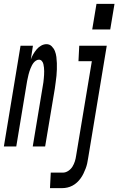

<svg xmlns="http://www.w3.org/2000/svg" viewBox="-64 -756 611 991"><path d="M412 -604 434 -736H527L505 -604ZM-44 0 42 -520H106L95 -449Q100 -463 107.5 -476Q115 -489 125 -501Q135 -513 148.5 -520.5Q162 -528 176 -528Q192 -528 203 -517Q214 -506 219.5 -492Q225 -478 227 -462Q229 -446 229.5 -430Q230 -414 229.5 -397.5Q229 -381 227.5 -365Q226 -349 223.5 -332.5Q221 -316 219 -299L169 0H105L157 -313Q159 -322 160 -331.5Q161 -341 162 -350.5Q163 -360 163.5 -369.5Q164 -379 164 -388.5Q164 -398 163 -407Q162 -416 160 -425Q158 -434 152 -441Q146 -448 137 -448Q129 -448 121.5 -443Q114 -438 109 -431.5Q104 -425 100 -417Q96 -409 93 -401.5Q90 -394 87.5 -386Q85 -378 83 -370Q81 -362 79.5 -354Q78 -346 76 -338L20 0ZM194 215 198 135H260Q275 135 288.5 126Q302 117 310 104Q318 91 322.5 76.5Q327 62 329 47L410 -440H341L345 -520H487L391 60Q389 74 386 87.5Q383 101 378 114Q373 127 367 139.5Q361 152 352.5 164Q344 176 333 186Q322 196 309.5 202.5Q297 209 283.5 212Q270 215 257 215Z"/></svg>

Font: Iosevka SS04 Medium
Style: Italic
Weight: 500
Italic angle: -9°
Monospace: yes
Designer: Belleve Invis
Foundry: Belleve Invis
Version: Version 19.0.0; ttfautohint (v1.8.4)